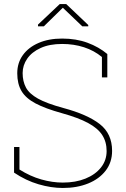

<svg xmlns="http://www.w3.org/2000/svg" viewBox="-20 -910 618 940"><path d="M287.6 10.3Q230.5 10.3 168.7 -7.8Q106.9 -25.9 48.8 -64.9V-190.4H75.2V-80.1Q127.9 -46.9 182.1 -31.5Q236.3 -16.1 287.6 -16.1Q350.1 -16.1 398.4 -35.6Q446.8 -55.2 474.4 -90.1Q502 -125 502 -170.4Q502 -215.3 480.7 -248.5Q459.5 -281.7 411.6 -307.6Q363.8 -333.5 282.7 -356Q201.7 -378.4 153.8 -403.8Q106 -429.2 85.2 -464.4Q64.5 -499.5 64.5 -551.3Q64.5 -602.1 91.8 -640.1Q119.1 -678.2 168.7 -699.7Q218.3 -721.2 284.2 -721.2Q353 -721.2 408.4 -700.7Q463.9 -680.2 505.4 -645.5V-531.2H479V-630.9Q440.9 -662.6 391.1 -678.7Q341.3 -694.8 284.2 -694.8Q222.2 -694.8 179 -675Q135.7 -655.3 113.3 -622.8Q90.8 -590.3 90.8 -552.2Q90.8 -512.2 106.9 -481.7Q123 -451.2 166 -427.2Q209 -403.3 290 -381.3Q408.2 -349.6 468.5 -302.5Q528.8 -255.4 528.8 -171.4Q528.8 -115.2 497.3 -74.5Q465.8 -33.7 411.4 -11.7Q356.9 10.3 287.6 10.3ZM166 -781.2V-789.6L272.5 -890.1H304.2L412.1 -787.6V-781.2H382.8L287.6 -872.1L194.8 -781.2Z"/></svg>

Font: Roboto Slab Thin
Style: Regular
Weight: 100
Designer: Google
Version: Version 2.000; ttfautohint (v1.8.1.43-b0c9)